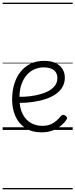

<svg xmlns="http://www.w3.org/2000/svg" viewBox="-20 -976 566 1442"><path d="M293 18Q219 18 169.5 -15Q120 -48 95.5 -104Q71 -160 71 -229Q71 -294 88 -347.5Q105 -401 136.5 -439.5Q168 -478 212 -498.5Q256 -519 311 -519Q365 -519 399 -502Q433 -485 450 -456.5Q467 -428 467 -393Q467 -355 450 -324.5Q433 -294 402 -271.5Q371 -249 328 -234Q285 -219 232 -211Q179 -203 120 -203V-249Q165 -248 207.5 -253.5Q250 -259 287 -269.5Q324 -280 352 -297Q380 -314 395.5 -337Q411 -360 411 -390Q411 -430 383.5 -450Q356 -470 307 -470Q272 -470 239.5 -456Q207 -442 181.5 -413.5Q156 -385 141 -342Q126 -299 126 -240Q126 -168 149 -122Q172 -76 210.5 -53.5Q249 -31 296 -31Q335 -31 360.5 -42Q386 -53 404.5 -70Q423 -87 439 -106Q448 -114 455.5 -113.5Q463 -113 472 -107Q480 -101 483 -93Q486 -85 479 -77Q463 -53 436.5 -31Q410 -9 374 4.5Q338 18 293 18ZM0 436H526V446H0ZM0 -20H526V0H0ZM0 -505H526V-500H0ZM0 -956H526V-946H0Z"/></svg>

Font: Playwrite HU Guides
Style: Regular
Weight: 400
Designer: Veronika Burian, José Scaglione
Foundry: TypeTogether
Version: Version 1.003